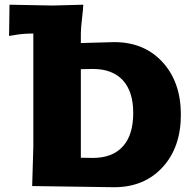

<svg xmlns="http://www.w3.org/2000/svg" viewBox="-20 -782 800 807"><path d="M18.1 -630.9 20 -762.2 200.2 -758.8 330.1 -762.2Q330.1 -750.5 325 -706.5Q319.8 -662.6 319.8 -641.1V-601.1L460 -605Q585.9 -605 663.1 -521Q740.2 -437 740.2 -299.8Q740.2 -162.6 663.1 -78.9Q585.9 4.9 460 4.9L115.2 0L120.1 -165V-641.1Q75.7 -641.1 42 -634.8ZM319.8 -119.1 370.1 -118.2Q452.6 -118.2 496.3 -166.5Q540 -214.8 540 -307.1Q540 -397 496.3 -444.6Q452.6 -492.2 370.1 -492.2L319.8 -491.2Z"/></svg>

Font: Zantroke
Style: Regular
Weight: 500
Foundry: gluk
Version: Version 0.36